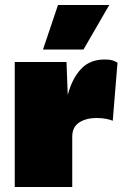

<svg xmlns="http://www.w3.org/2000/svg" viewBox="-20 -748 490 768"><path d="M39 0V-500H246L251 -368Q268 -433 303.5 -471.5Q339 -510 398 -510Q421 -510 433 -505.5Q445 -501 450 -497L431 -265Q422 -269 405 -272.5Q388 -276 368 -276Q323 -276 296 -257.5Q269 -239 269 -202V0ZM212 -728H417L314 -550H152Z"/></svg>

Font: Prodigy Sans Black
Style: Regular
Weight: 900
Designer: Wei Huang
Foundry: Wei Huang
Version: Version 1.003; ttfautohint (v1.8.3)